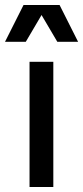

<svg xmlns="http://www.w3.org/2000/svg" viewBox="-48 -747 332 767"><path d="M70 0H165V-500H70ZM-28 -580H55L118 -687L181 -580H264L190 -727H46Z"/></svg>

Font: Uncut Sans Medium
Style: Regular
Weight: 500
Designer: Kasper Nordkvist
Foundry: UNCUT.wtf
Version: Version 1.304;Glyphs 3.2 (3246)